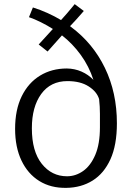

<svg xmlns="http://www.w3.org/2000/svg" viewBox="-20 -895 629 928"><path d="M301 13Q226 14.5 170.2 -20Q114.5 -54.5 83.8 -119Q53 -183.5 53 -272Q53 -364.5 85 -429.8Q117 -495 173.5 -529.5Q230 -564 303 -564Q341 -563.5 374 -549Q407 -534.5 431.5 -509Q410.5 -574 370.8 -629Q331 -684 279.5 -724L210 -646L167 -680L235.5 -755Q208 -772.5 177.2 -787.8Q146.5 -803 120 -812L139 -859Q175.5 -847.5 210.8 -831.5Q246 -815.5 275 -798Q288 -812 303.5 -830Q319 -848 330 -861.5Q341 -875 341 -875L385 -842Q385 -842 374.2 -829.5Q363.5 -817 348 -800Q332.5 -783 318.5 -768.5Q321 -766.5 323 -765Q429 -686.5 487 -566.8Q545 -447 545 -299Q545 -194 513.8 -125.2Q482.5 -56.5 427.5 -22.2Q372.5 12 301 13ZM304 -43Q345.5 -43 381.8 -68.5Q418 -94 440.5 -146.5Q463 -199 463 -280Q463 -310 463 -345Q463 -380 459 -416Q448.5 -451.5 408.8 -477.2Q369 -503 306 -503Q224.5 -503 179.2 -440.8Q134 -378.5 134 -275Q134 -163.5 182 -103.2Q230 -43 304 -43Z"/></svg>

Font: Merriweather Sans Light
Style: Regular
Weight: 300
Designer: Eben Sorkin
Foundry: Eben Sorkin
Version: Version 2.001; ttfautohint (v1.8.3)